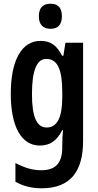

<svg xmlns="http://www.w3.org/2000/svg" viewBox="-20 -773 526 1033"><path d="M252 -753C210 -753 189 -730 189 -685C189 -641 212 -618 252 -618C292 -618 313 -641 313 -685C313 -729 294 -753 252 -753ZM198 -553C98 -553 38 -452 38 -268C38 -90 96 10 194 10C250 10 286 -16 315 -73H319C316 -46 315 -15 315 7V20C315 110 274 143 201 143C158 143 114 131 63 104V205C105 228 149 240 204 240C360 240 427 148 427 -15V-543H332L321 -473H314C285 -531 250 -553 198 -553ZM229 -456C289 -456 315 -401 315 -276V-249C315 -140 287 -87 231 -87C178 -87 152 -143 152 -267C152 -392 177 -456 229 -456Z"/></svg>

Font: Noto Sans Georgian ExtraCondensed SemiBold
Style: Regular
Weight: 600
Width: 2
Designer: Monotype Design Team, Akaki Razmadze
Foundry: Google LLC
Version: Version 2.005